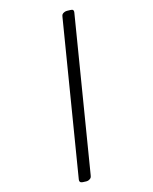

<svg xmlns="http://www.w3.org/2000/svg" viewBox="-151 -792 786 985"><g transform="rotate(20 242.0 -299.5)"><path d="M31 -669Q31 -675 36.5 -683.5Q42 -692 61 -703Q64 -705 67.5 -706.5Q71 -708 72 -708Q80 -708 85 -697L449 58Q453 66 453 71Q453 77 448 85.5Q443 94 423 105Q415 109 412 109Q404 109 399 99L35 -656Q31 -664 31 -669Z"/></g></svg>

Font: Monomakh
Style: Regular
Weight: 400
Version: Version 1.200; ttfautohint (v1.8.4.7-5d5b)